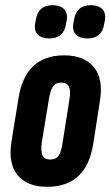

<svg xmlns="http://www.w3.org/2000/svg" viewBox="-20 -713 425 739"><path d="M162 6Q85 6 48 -38.5Q11 -83 24 -167L51 -334Q77 -500 227 -500Q303 -500 340.5 -455.5Q378 -411 365 -327L339 -160Q313 6 162 6ZM174 -99Q195 -99 205.5 -113.5Q216 -128 221 -164L247 -329Q253 -364 245.5 -379.5Q238 -395 215 -395Q194 -395 184 -380.5Q174 -366 168 -330L141 -166Q136 -131 143.5 -115Q151 -99 174 -99ZM316 -565Q288 -565 273 -579.5Q258 -594 262 -622L265 -636Q273 -693 330 -693Q358 -693 373 -678.5Q388 -664 384 -636L381 -621Q373 -565 316 -565ZM169 -565Q141 -565 126 -579.5Q111 -594 115 -622L118 -636Q126 -693 183 -693Q211 -693 226 -678.5Q241 -664 237 -636L234 -621Q226 -565 169 -565Z"/></svg>

Font: Sofia Sans Extra Condensed ExtraBold
Style: Italic
Weight: 800
Italic angle: -9°
Designer: Botio Nikoltchev, Ani Petrova
Foundry: lettersoup
Version: Version 4.101; ttfautohint (v1.8.4.7-5d5b)